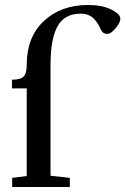

<svg xmlns="http://www.w3.org/2000/svg" viewBox="-20 -748 501 768"><path d="M28.8 0V-36.6L86.9 -43.9V-394.5H27.8V-429.2Q61 -429.2 74 -441.2Q86.9 -453.1 86.9 -488.8Q86.9 -599.6 155.3 -663.8Q223.6 -728 332 -728Q388.7 -728 425 -710Q461.4 -691.9 461.4 -672.9Q461.4 -658.2 442.6 -635.3Q423.8 -612.3 408.7 -612.3Q391.6 -612.3 383.8 -628.9Q377.9 -642.1 372.6 -651.1Q367.2 -660.2 357.7 -670.9Q348.1 -681.6 334.2 -687.5Q320.3 -693.4 303.2 -693.4Q237.8 -693.4 210 -642.6Q182.1 -591.8 182.1 -489.3V-44.9L259.3 -36.6V0Z"/></svg>

Font: Elstob 8pt Medium
Style: Regular
Weight: 500
Designer: Peter S. Baker
Version: Version 1.015